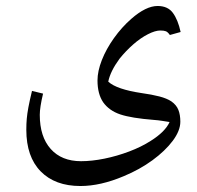

<svg xmlns="http://www.w3.org/2000/svg" viewBox="-20 -360 658 642"><path d="M249 262Q164 262 116 213Q68 164 68 74Q68 54 69.5 37Q71 20 75 -1.5Q79 -23 87 -56L124 -47Q113 -1 113 24Q113 97 149.5 138Q186 179 251 179Q287 179 329 170.5Q371 162 412 146.5Q453 131 484 111Q508 96 524 80Q540 64 547 48Q534 46 521.5 44Q509 42 495 41Q419 35 382 22.5Q345 10 325 -18Q306 -46 306 -91Q306 -122 320.5 -159Q335 -196 361 -232.5Q387 -269 419 -297Q468 -340 507 -340Q541 -340 558 -317Q575 -294 584 -253L548 -243Q541 -253 534.5 -255.5Q528 -258 516 -258Q499 -258 474.5 -245.5Q450 -233 425.5 -211.5Q401 -190 380 -164Q349 -122 342 -87Q356 -74 384 -64.5Q412 -55 452 -49Q488 -44 513 -37.5Q538 -31 553 -21Q570 -9 576.5 7.5Q583 24 583 47Q583 77 557.5 111Q532 145 489.5 176Q447 207 394 229Q316 262 249 262Z"/></svg>

Font: Noto Naskh Arabic
Style: Regular
Weight: 400
Designer: Monotype Design Team, David Williams, Mohamad Dakak and Nizar Qandah
Foundry: Monotype Imaging Inc.
Version: Version 2.013